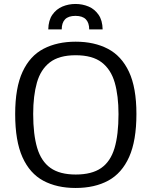

<svg xmlns="http://www.w3.org/2000/svg" viewBox="-20 -937 766 969"><path d="M361.3 11.7Q267.1 11.7 198.7 -24.9Q130.4 -61.5 93.5 -143.3Q56.6 -225.1 56.6 -361.3Q56.6 -494.6 94 -575Q131.3 -655.3 200 -690.9Q268.6 -726.6 361.8 -726.6Q455.6 -726.6 524.4 -690.7Q593.3 -654.8 630.9 -574.7Q668.5 -494.6 668.5 -361.8Q668.5 -227.1 631.8 -145Q595.2 -63 526.6 -25.6Q458 11.7 361.3 11.7ZM362.3 -56.2Q443.4 -56.2 490.5 -88.9Q537.6 -121.6 557.9 -189.2Q578.1 -256.8 578.1 -361.3Q578.1 -453.6 559.1 -520Q540 -586.4 493.2 -622.3Q446.3 -658.2 361.8 -658.2Q278.3 -658.2 231.7 -622.3Q185.1 -586.4 166.3 -520Q147.5 -453.6 147.5 -361.8Q147.5 -258.3 167.7 -190.4Q188 -122.6 234.9 -89.4Q281.7 -56.2 362.3 -56.2ZM223.6 -788.6Q224.6 -834.5 244.4 -862.8Q264.2 -891.1 295.2 -904.1Q326.2 -917 360.8 -917Q396 -917 426.8 -904.1Q457.5 -891.1 477.3 -862.8Q497.1 -834.5 498 -788.6H430.2Q430.2 -821.8 413.3 -839.4Q396.5 -856.9 360.8 -856.9Q325.2 -856.9 308.3 -839.4Q291.5 -821.8 291.5 -788.6Z"/></svg>

Font: Pontano Sans
Style: Regular
Weight: 400
Designer: Vernon Adams
Foundry: Vernon Adams
Version: Version 2.001